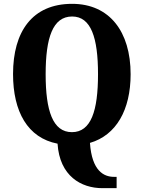

<svg xmlns="http://www.w3.org/2000/svg" viewBox="-20 -745 749 1001"><path d="M514 236H588V177H574C522 177 459 147 449 0C586 -40 661 -172 661 -358C661 -580 551 -725 356 -725C148 -725 48 -580 48 -359C48 -163 124 -26 280 4C291 173 403 236 514 236ZM355 -56C255 -56 218 -168 218 -358C218 -548 255 -659 356 -659C455 -659 491 -548 491 -358C491 -168 455 -56 355 -56Z"/></svg>

Font: Noto Serif Khmer Condensed ExtraBold
Style: Regular
Weight: 800
Width: 3
Designer: Danh Hong and the Monotype Design Team
Foundry: Monotype Imaging Inc.
Version: Version 2.004